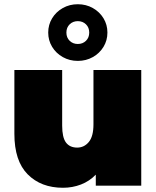

<svg xmlns="http://www.w3.org/2000/svg" viewBox="-20 -878 738 908"><path d="M648 -547H422V-290C422 -252 414.7 -224.2 400 -206.5C385.3 -188.8 367 -180 345 -180C321.7 -180 304 -188 292 -204C280 -220 274 -246.7 274 -284V-547H48V-245C48 -159.7 69 -95.8 111 -53.5C153 -11.2 208.7 10 278 10C308 10 336.3 4.8 363 -5.5C389.7 -15.8 413 -31.3 433 -52V0H648ZM277 -608C298.3 -596 322 -590 348 -590C374 -590 397.7 -596 419 -608C440.3 -620 457.2 -636.2 469.5 -656.5C481.8 -676.8 488 -699.3 488 -724C488 -748.7 481.8 -771.2 469.5 -791.5C457.2 -811.8 440.3 -828 419 -840C397.7 -852 374 -858 348 -858C322 -858 298.3 -852 277 -840C255.7 -828 238.8 -811.8 226.5 -791.5C214.2 -771.2 208 -748.7 208 -724C208 -699.3 214.2 -676.8 226.5 -656.5C238.8 -636.2 255.7 -620 277 -608ZM386.5 -685C376.2 -675 363.3 -670 348 -670C332.7 -670 319.8 -675 309.5 -685C299.2 -695 294 -708 294 -724C294 -740 299.2 -753 309.5 -763C319.8 -773 332.7 -778 348 -778C363.3 -778 376.2 -773 386.5 -763C396.8 -753 402 -740 402 -724C402 -708 396.8 -695 386.5 -685Z"/></svg>

Font: Montserrat Custom Black
Style: Regular
Weight: 900
Designer: Julieta Ulanovsky
Foundry: Julieta Ulanovsky
Version: Version 7.200